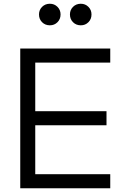

<svg xmlns="http://www.w3.org/2000/svg" viewBox="-20 -1004 652 1024"><path d="M88 -745H568V-670H168V-411H548V-336H168V-75H568V0H88ZM188 -927Q188 -951 204.5 -967.5Q221 -984 246 -984Q270 -984 286.5 -967.5Q303 -951 303 -927Q303 -902 286.5 -885.5Q270 -869 246 -869Q221 -869 204.5 -885.5Q188 -902 188 -927ZM411 -984Q435 -984 451.5 -967.5Q468 -951 468 -927Q468 -902 451.5 -885.5Q435 -869 411 -869Q386 -869 369.5 -885.5Q353 -902 353 -927Q353 -951 369.5 -967.5Q386 -984 411 -984Z"/></svg>

Font: Evergrow Sans 
Style: Regular
Weight: 400
Foundry: 10Web
Version: Version 1.000